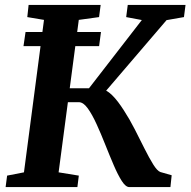

<svg xmlns="http://www.w3.org/2000/svg" viewBox="-20 -763 777 783"><path d="M75.8 -575 84.2 -632.5H391.8L384.2 -575ZM507.5 0Q492.6 0 476.7 -24.9Q460.7 -49.8 443.8 -89.4Q426.8 -129 409.3 -173.1Q391.9 -217.2 373.8 -256.8Q355.8 -296.4 337.7 -321.4Q319.6 -346.3 301.4 -346.3H225.3L232.9 -403H342.9L558.4 -681.3L494.6 -693.3L501 -743H736.6L730.2 -693.3L659.2 -680.9L375.2 -349.2L387.8 -399.7Q400.1 -400.2 412.2 -393.8Q424.3 -387.4 436.7 -375.4Q449.2 -363.3 461.3 -347.3Q473.5 -331.2 485.4 -312.5Q508.2 -277.6 529.4 -236.1Q550.5 -194.7 569.6 -156.4Q588.8 -118.1 605.1 -92Q621.5 -65.8 634.2 -61.4L680.1 -48.3L675 0ZM2.9 0 9 -46.8 77.7 -60.2 159.4 -681.9 91.3 -693.3 96.7 -743H390.5L384 -693.3L301.3 -681.9L219 -60.2L301.4 -46.8L295.6 0Z"/></svg>

Font: Merriweather 7pt Light
Style: Italic
Weight: 300
Italic angle: -7.8°
Designer: Eben Sorkin
Foundry: Eben Sorkin
Version: Version 2.200;gftools[0.9.31]